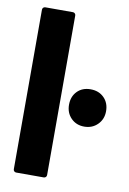

<svg xmlns="http://www.w3.org/2000/svg" viewBox="-81 -750 538 801"><g transform="rotate(10 188.0 -350.0)"><path d="M33 -12V-688Q33 -693 36.5 -696.5Q40 -700 45 -700H162Q167 -700 170.5 -696.5Q174 -693 174 -688V-12Q174 -7 170.5 -3.5Q167 0 162 0H45Q40 0 36.5 -3.5Q33 -7 33 -12ZM213 -317Q213 -352 234.5 -374Q256 -396 291 -396Q326 -396 348 -374Q370 -352 370 -317Q370 -283 347.5 -260.5Q325 -238 291 -238Q257 -238 235 -260.5Q213 -283 213 -317Z"/></g></svg>

Font: Barlow Condensed
Style: Bold
Weight: 700
Width: 3
Designer: Jeremy Tribby
Foundry: Tribby Type
Version: Version 1.500